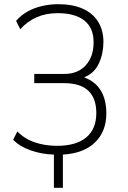

<svg xmlns="http://www.w3.org/2000/svg" viewBox="-20 -733 611 919"><path d="M238 166V7Q178 5 126 -13.5Q74 -32 43 -64L63 -104Q98 -68 147 -51.5Q196 -35 253 -35Q344 -35 392.5 -75Q441 -115 441 -192Q441 -262 403 -298.5Q365 -335 287 -335H144V-379H287Q353 -379 390.5 -420.5Q428 -462 428 -531Q428 -600 383.5 -635Q339 -670 256 -670Q200 -670 155.5 -650.5Q111 -631 77 -593L57 -633Q79 -659 110.5 -677Q142 -695 180.5 -704Q219 -713 259 -713Q326 -713 374.5 -692Q423 -671 449 -630Q475 -589 475 -533Q475 -477 453.5 -430Q432 -383 385 -364L384 -362Q436 -343 462.5 -299.5Q489 -256 489 -190Q489 -104 435 -51.5Q381 1 281 7V166Z"/></svg>

Font: Nunito Sans 7pt Condensed ExtraLight
Style: Regular
Weight: 250
Width: 3
Designer: Vernon Adams
Foundry: Vernon Adams
Version: Version 3.101;gftools[0.9.27]